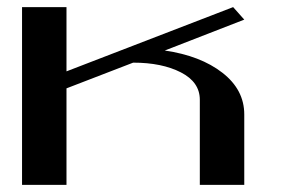

<svg xmlns="http://www.w3.org/2000/svg" viewBox="-20 -520 831 540"><path d="M667 0H542V-239.3Q542 -289.1 488.8 -316.4Q435.5 -343.8 354.5 -343.8L167 -271.5V0H42V-500H167V-319.3L635.7 -500L667 -464.8L443.4 -377.9Q543.9 -363.3 605.5 -315.4Q667 -267.6 667 -198.2Z"/></svg>

Font: okolaks
Style: Bold
Weight: 600
Width: 8
Version: Version 000.6.0